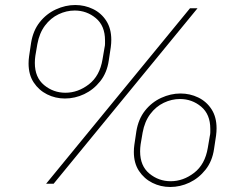

<svg xmlns="http://www.w3.org/2000/svg" viewBox="-20 -733 947 766"><path d="M659 13Q621 13 588 -3.5Q555 -20 534.5 -51Q514 -82 514 -127Q514 -134 514.5 -141Q515 -148 516 -155L524 -209Q532 -258 558.5 -291.5Q585 -325 623 -342.5Q661 -360 700 -360Q738 -360 771 -344Q804 -328 824 -297Q844 -266 844 -221Q844 -214 843.5 -207Q843 -200 842 -192L834 -139Q827 -90 800 -56Q773 -22 736 -4.5Q699 13 659 13ZM239 -340Q201 -340 168 -356.5Q135 -373 114.5 -404Q94 -435 94 -480Q94 -487 94.5 -494Q95 -501 96 -508L104 -562Q112 -611 138.5 -644.5Q165 -678 203 -695.5Q241 -713 280 -713Q318 -713 351 -697Q384 -681 404 -650Q424 -619 424 -574Q424 -567 423.5 -560Q423 -553 422 -545L414 -492Q407 -443 380 -409Q353 -375 316 -357.5Q279 -340 239 -340ZM241 -363Q291 -363 334.5 -396.5Q378 -430 389 -496L397 -543Q399 -551 399 -558Q399 -565 399 -572Q399 -630 362.5 -660.5Q326 -691 278 -691Q245 -691 213.5 -676Q182 -661 159.5 -631Q137 -601 129 -557L121 -510Q120 -503 119.5 -496Q119 -489 119 -482Q119 -424 156 -393.5Q193 -363 241 -363ZM661 -10Q711 -10 754.5 -43.5Q798 -77 809 -143L817 -190Q819 -198 819 -205Q819 -212 819 -219Q819 -277 782.5 -307.5Q746 -338 698 -338Q665 -338 633.5 -323Q602 -308 579.5 -278Q557 -248 549 -204L541 -157Q540 -150 539.5 -143Q539 -136 539 -129Q539 -71 576 -40.5Q613 -10 661 -10ZM164 0 738 -700H768L194 0Z"/></svg>

Font: MuseoModerno Thin
Style: Italic
Weight: 100
Italic angle: -9°
Designer: Pablo Cosgaya, Héctor Gatti, Marcela Romero, and the Authors of The MuseoModerno Project.
Foundry: Omnibus-Type Team
Version: Version 1.003